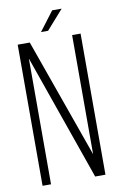

<svg xmlns="http://www.w3.org/2000/svg" viewBox="-93 -888 577 938"><g transform="rotate(-10 195.5 -419.0)"><path d="M235 -837H282L198 -742H163ZM82 -625V-1H40V-701H100L310 -110V-701H352V-1H301Z"/></g></svg>

Font: Bebas Neue Book
Style: Regular
Weight: 400
Designer: Ryoichi Tsunekawa
Foundry: Ryoichi Tsunekawa
Version: Version 001.003